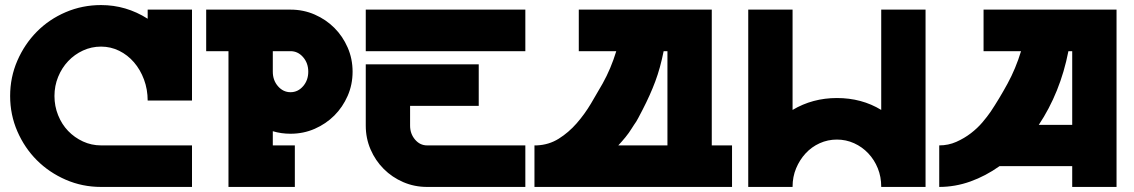

<svg xmlns="http://www.w3.org/2000/svg" viewBox="-20 -738 4478 758"><path d="M20 -359Q20 -433 48.5 -498.5Q77 -564 125.5 -613Q174 -662 239.5 -690Q305 -718 379 -718Q478 -718 563 -664V-700H738V-341H563Q563 -385 548.5 -424Q534 -463 509 -492Q484 -521 450.5 -537.5Q417 -554 379 -554Q341 -554 307.5 -538.5Q274 -523 249 -496.5Q224 -470 209.5 -434.5Q195 -399 195 -359Q195 -319 209.5 -283Q224 -247 249 -221Q274 -195 307.5 -179.5Q341 -164 379 -164H738V0H379Q305 0 239.5 -28.5Q174 -57 125.5 -105.5Q77 -154 48.5 -219.5Q20 -285 20 -359Z M794 -536V-700H1127Q1178 -700 1222.5 -680.5Q1267 -661 1300 -628Q1333 -595 1352.5 -550.5Q1372 -506 1372 -455Q1372 -404 1352.5 -359.5Q1333 -315 1300 -282Q1267 -249 1222.5 -229.5Q1178 -210 1127 -210Q1090 -210 1057 -220V-164H1144V0H882V-536ZM1057 -536V-455Q1057 -421 1077.5 -397.5Q1098 -374 1127 -374Q1156 -374 1176.5 -397.5Q1197 -421 1197 -455Q1197 -489 1176.5 -512.5Q1156 -536 1127 -536Z M1424 -484H1870V-320H1599V-242Q1599 -210 1618.5 -187Q1638 -164 1666 -164H2054V0H1666Q1616 0 1572 -19Q1528 -38 1495 -71Q1462 -104 1443 -148Q1424 -192 1424 -242ZM1424 -700H2054V-536H1424Z M2099 -164Q2147 -166 2186 -190.5Q2225 -215 2256.5 -251Q2288 -287 2313 -329Q2338 -371 2359 -408Q2392 -467 2413 -536H2265V-700H2790V-164H2870V0H2090V-164ZM2615 -164V-536H2600Q2587 -470 2567 -416.5Q2547 -363 2517 -305Q2508 -288 2500 -272.5Q2492 -257 2483 -245Q2480 -241 2474 -231Q2463 -213 2449 -196Q2435 -179 2421 -164Z M2934 0V-700H3109V-304Q3188 -351 3284 -351Q3382 -351 3459 -304V-700H3634V0H3459V-1Q3459 -40 3445.5 -73.5Q3432 -107 3408 -132.5Q3384 -158 3352 -172.5Q3320 -187 3284 -187Q3248 -187 3216 -172.5Q3184 -158 3160.5 -132.5Q3137 -107 3123 -73.5Q3109 -40 3109 -1V0Z M3688 0V-164Q3724 -164 3755.5 -178Q3787 -192 3813 -212Q3839 -232 3858.5 -255Q3878 -278 3891 -297Q3925 -348 3957.5 -407.5Q3990 -467 4011 -536H3863V-700H4388V0H4213V-82H3926Q3871 -43 3811 -21.5Q3751 0 3688 0ZM4081 -245H4213V-536H4198Q4182 -454 4152.5 -381Q4123 -308 4081 -245Z"/></svg>

Font: Aoudax Cyrillic
Style: Regular
Weight: 400
Designer: William Zhang
Foundry: William Zhang
Version: Version 1.00 June 4, 2021, initial release